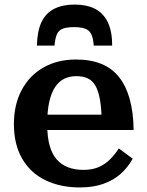

<svg xmlns="http://www.w3.org/2000/svg" viewBox="-20 -810 643 842"><path d="M307 -790Q255 -790 218 -771.5Q181 -753 162 -713Q143 -673 142 -610H219Q222 -643 230 -660.5Q238 -678 256 -684.5Q274 -691 304 -691Q335 -691 353 -684.5Q371 -678 380 -660.5Q389 -643 391 -610H472Q472 -673 452.5 -713Q433 -753 396.5 -771.5Q360 -790 307 -790ZM187 -265Q187 -211 197.5 -172.5Q208 -134 229 -110.5Q250 -87 279.5 -76Q309 -65 346 -65Q386 -65 414.5 -78Q443 -91 464 -112.5Q485 -134 501 -159L562 -114Q541 -76 509 -47.5Q477 -19 432.5 -3.5Q388 12 331 12Q244 12 178.5 -20Q113 -52 77 -114.5Q41 -177 41 -266Q41 -351 75 -415Q109 -479 170.5 -514Q232 -549 313 -549Q377 -549 424 -530Q471 -511 502 -472Q533 -433 549 -375Q565 -317 566 -240H152V-307H450L426 -281Q425 -337 418 -375Q411 -413 398 -435Q385 -457 364.5 -466.5Q344 -476 314 -476Q285 -476 261.5 -464.5Q238 -453 221.5 -428Q205 -403 196 -363Q187 -323 187 -265Z"/></svg>

Font: Roboto Serif 20pt SemiBold
Style: Regular
Weight: 600
Version: Version 1.008